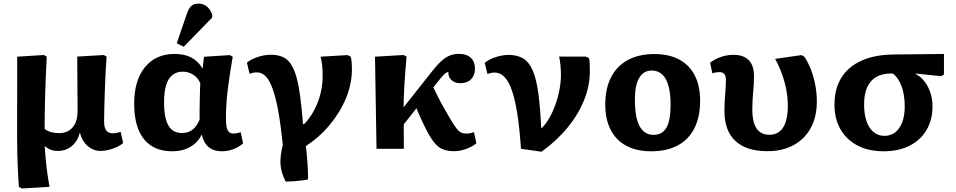

<svg xmlns="http://www.w3.org/2000/svg" viewBox="-20 -844 5423 1089"><path d="M103.5 225 87 216Q84 172 81.7 127Q79.5 82 78.2 32.7Q77 -16.5 77 -71.5Q77 -84 77 -108.5Q77 -133 77 -166.8Q77 -200.5 77.2 -242Q77.5 -283.5 77.5 -329.5Q77.5 -375.5 77.5 -424.5Q77.5 -473.5 77.5 -522.5L229 -532L245 -523Q242 -459.5 239.5 -403.2Q237 -347 235.8 -297Q234.5 -247 233.8 -201.3Q233 -155.5 233 -113.5Q246 -101.5 267.3 -95.3Q288.5 -89 316 -89Q364.5 -89 392.3 -122Q420 -155 420 -213.5Q420 -225.5 420 -244.5Q420 -263.5 419.7 -288Q419.5 -312.5 419.2 -341.3Q419 -370 418.7 -400.5Q418.5 -431 418.5 -462.3Q418.5 -493.5 418 -523L568.5 -532L584.5 -523Q582 -491 580 -452.3Q578 -413.5 576.3 -372.5Q574.5 -331.5 573.3 -291.5Q572 -251.5 571.3 -215.8Q570.5 -180 570.5 -153Q570.5 -131.5 576 -117Q581.5 -102.5 592.5 -95.3Q603.5 -88 619 -88Q631 -88 641.3 -90Q651.5 -92 664.5 -96L678.5 -32.5Q654 -12.5 618.3 -0.3Q582.5 12 548.5 12Q522 12 498 -1.3Q474 -14.5 457.3 -37.8Q440.5 -61 434 -90.5H432.5Q420 -42.5 387 -15.3Q354 12 308 12Q286 12 267.8 5.3Q249.5 -1.5 235.5 -14.5H233.5Q236 24.5 239.8 63.5Q243.5 102.5 248.8 140.3Q254 178 261 215.5Z M956.5 14Q886.5 14 838.5 -17Q790.5 -48 765.7 -108.2Q741 -168.5 741 -256.5Q741 -388 802.2 -463Q863.5 -538 970 -538Q1026 -538 1064.7 -518Q1103.5 -498 1127.5 -457H1129.5L1137 -522L1283.5 -531.5L1300 -522Q1290.5 -468.5 1283.3 -420.5Q1276 -372.5 1271 -329.5Q1266 -286.5 1263.8 -247.7Q1261.5 -209 1261.5 -173.5Q1261.5 -140.5 1265.8 -121.5Q1270 -102.5 1279.8 -94.5Q1289.5 -86.5 1306.5 -86.5Q1314.5 -86.5 1324.8 -88.8Q1335 -91 1345 -94.5L1359 -31Q1335.5 -10 1303.8 2Q1272 14 1239 14Q1193 14 1164.8 -8.5Q1136.5 -31 1125 -78.5H1123Q1108.5 -49 1084 -28.2Q1059.5 -7.5 1027.3 3.3Q995 14 956.5 14ZM1012.5 -89.5Q1047 -89.5 1071.5 -108Q1096 -126.5 1112 -165Q1112 -191 1112.2 -218.8Q1112.5 -246.5 1113 -274.3Q1113.5 -302 1114.2 -326.8Q1115 -351.5 1116 -371.5Q1104 -401.5 1077 -419.5Q1050 -437.5 1016.5 -437.5Q981.5 -437.5 957.8 -418.5Q934 -399.5 922.3 -361Q910.5 -322.5 910.5 -264.5Q910.5 -204 921.5 -165.3Q932.5 -126.5 955 -108Q977.5 -89.5 1012.5 -89.5ZM1022 -578.5 982.5 -599 1038.5 -761.5Q1049.5 -796 1064.3 -809.8Q1079 -823.5 1105.5 -823.5Q1132.5 -823.5 1152.3 -808Q1172 -792.5 1183.5 -761.5V-744.5Z M1600.5 186Q1586.5 159 1579.3 134.2Q1572 109.5 1570.8 84.7Q1569.5 60 1573.3 33.5Q1577 7 1584 -23.5Q1572.5 -135.5 1558.3 -213.5Q1544 -291.5 1526.5 -340.2Q1509 -389 1487 -411.2Q1465 -433.5 1436.5 -433.5Q1418 -433.5 1395.5 -425.5L1380.5 -488.5Q1404 -508.5 1442.3 -521Q1480.5 -533.5 1516.5 -533.5Q1562 -533.5 1592.8 -516.3Q1623.5 -499 1643.8 -455.8Q1664 -412.5 1676.8 -335.5Q1689.5 -258.5 1698.5 -139.5H1704.5Q1728.5 -164 1748 -195Q1767.5 -226 1781.5 -261.7Q1795.5 -297.5 1802.7 -335.5Q1810 -373.5 1810 -412Q1810 -447 1807.2 -473.2Q1804.5 -499.5 1798 -522.5L1951.5 -531.5L1969 -522.5Q1972.5 -512 1974.3 -493Q1976 -474 1976 -450Q1976 -371 1943.8 -290.7Q1911.5 -210.5 1853 -139.2Q1794.5 -68 1714 -14.5Q1716.5 -3.5 1718.8 18.2Q1721 40 1723 67Q1725 94 1726.3 121.7Q1727.5 149.5 1727.5 173Q1716 176.5 1693 179.5Q1670 182.5 1645 184.2Q1620 186 1600.5 186Z M2557.5 13.5Q2520.5 13.5 2494.5 3.7Q2468.5 -6 2447.5 -30.3Q2426.5 -54.5 2403.5 -97Q2395 -113 2383.8 -136.3Q2372.5 -159.5 2361.3 -184.7Q2350 -210 2342 -230L2270 -138.5L2270.5 0H2115.5L2107 -522.5L2269.5 -532L2286 -523Q2282 -478 2279 -440Q2276 -402 2274 -368.2Q2272 -334.5 2270.8 -301.8Q2269.5 -269 2269 -235L2427 -435Q2458 -474.5 2482.5 -497Q2507 -519.5 2531.3 -529Q2555.5 -538.5 2584 -538.5Q2626.5 -538.5 2650.3 -516.3Q2674 -494 2674 -455Q2674 -417 2651.8 -394.5Q2629.5 -372 2591.5 -372Q2559.5 -372 2540.5 -390.2Q2521.5 -408.5 2523 -436Q2516.5 -435 2509.5 -430.5Q2502.5 -426 2494.8 -418Q2487 -410 2477 -397.5L2438 -348.5Q2449.5 -324.5 2464 -295.3Q2478.5 -266 2496.8 -233.8Q2515 -201.5 2536 -166Q2556.5 -132 2569.8 -115Q2583 -98 2595.8 -92.3Q2608.5 -86.5 2627 -86.5Q2638.5 -86.5 2647.5 -88.5Q2656.5 -90.5 2668 -94.5L2682 -31Q2665.5 -17.5 2644.3 -7.5Q2623 2.5 2600.8 8Q2578.5 13.5 2557.5 13.5Z M3051.5 16.5 2935 0Q2927 -115 2914.3 -197Q2901.5 -279 2883.5 -331Q2865.5 -383 2841 -407.7Q2816.5 -432.5 2785.5 -432.5Q2767 -432.5 2744.5 -424.5L2729.5 -487.5Q2754 -508 2791.8 -520.3Q2829.5 -532.5 2866 -532.5Q2914 -532.5 2947 -512.8Q2980 -493 3000.8 -446Q3021.5 -399 3032.8 -319.3Q3044 -239.5 3049.5 -119H3055Q3087 -153.5 3110.8 -203.5Q3134.5 -253.5 3148 -310Q3161.5 -366.5 3161.5 -418.5Q3161.5 -448 3158.7 -475.5Q3156 -503 3151 -523H3303L3320.5 -514.5Q3324 -501 3324.8 -485Q3325.5 -469 3325.5 -437.5Q3325.5 -357.5 3293 -276.5Q3260.5 -195.5 3199.3 -120.5Q3138 -45.5 3051.5 16.5Z M3673 14Q3590.5 14 3532.2 -17.2Q3474 -48.5 3443.5 -107.8Q3413 -167 3413 -251Q3413 -341.5 3445.7 -405.5Q3478.5 -469.5 3541 -503.5Q3603.5 -537.5 3691.5 -537.5Q3774 -537.5 3832 -506.5Q3890 -475.5 3920.5 -416.5Q3951 -357.5 3951 -273Q3951 -181 3918.8 -117Q3886.5 -53 3824.8 -19.5Q3763 14 3673 14ZM3686.5 -79Q3736 -79 3759.7 -119.8Q3783.5 -160.5 3783.5 -250Q3783.5 -314 3771.5 -357.2Q3759.5 -400.5 3735.5 -422.2Q3711.5 -444 3677 -444Q3630 -444 3605.5 -402.2Q3581 -360.5 3581 -280Q3581 -177.5 3607.8 -128.3Q3634.5 -79 3686.5 -79Z M4332 13.5Q4213.5 13.5 4151.2 -44.5Q4089 -102.5 4089 -213Q4089 -248.5 4091.2 -281.5Q4093.5 -314.5 4095.5 -342.7Q4097.5 -371 4097.5 -390.5Q4097.5 -413.5 4088.2 -424.2Q4079 -435 4060 -435Q4050.5 -435 4041 -433.5Q4031.5 -432 4020.5 -428L4007.5 -488Q4032.5 -508.5 4068 -520.8Q4103.5 -533 4140 -533Q4197.5 -533 4227 -502.5Q4256.5 -472 4256.5 -412.5Q4256.5 -388.5 4255.3 -365.7Q4254 -343 4251.8 -320.5Q4249.5 -298 4248.3 -274.2Q4247 -250.5 4247 -224Q4247 -175.5 4257.5 -143.5Q4268 -111.5 4289.8 -95.5Q4311.5 -79.5 4344 -79.5Q4395.5 -79.5 4422 -121.3Q4448.5 -163 4448.5 -244.5Q4448.5 -287.5 4440.2 -332.3Q4432 -377 4416 -422.3Q4400 -467.5 4376.5 -510L4525.5 -531.5L4542 -522.5Q4564.5 -489 4580.3 -447.5Q4596 -406 4604.5 -360.3Q4613 -314.5 4613 -268.5Q4613 -182 4578.8 -118.8Q4544.5 -55.5 4481.5 -21Q4418.5 13.5 4332 13.5Z M4991 14Q4906.5 14 4844 -18.5Q4781.5 -51 4747.2 -110.5Q4713 -170 4713 -250Q4713 -340 4752.2 -403.3Q4791.5 -466.5 4867 -500.3Q4942.5 -534 5049.5 -535L5334 -538V-421L5318 -412L5173 -427V-425Q5203 -409 5224.3 -381.2Q5245.5 -353.5 5257.3 -317.7Q5269 -282 5269 -241Q5269 -163.5 5234.8 -106Q5200.5 -48.5 5138.3 -17.2Q5076 14 4991 14ZM4996 -73.5Q5050 -73.5 5080.7 -118.5Q5111.5 -163.5 5111.5 -241Q5111.5 -305 5094.2 -353.2Q5077 -401.5 5044.5 -427H5033Q4958.5 -427 4919.8 -382.5Q4881 -338 4881 -251Q4881 -196.5 4894.8 -156.5Q4908.5 -116.5 4934.8 -95Q4961 -73.5 4996 -73.5Z"/></svg>

Font: Literata Variable Black
Style: Regular
Weight: 900
Designer: Latin by Veronika Burian and Jose Scaglione. Greek by Irene Vlachou. Cyrillic by Vera Evstafieva.
Foundry: TypeTogether
Version: Version 3.021